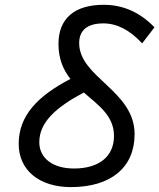

<svg xmlns="http://www.w3.org/2000/svg" viewBox="-20 -762 657 792"><path d="M272.5 9.8C437.5 9.8 535.2 -71.3 535.2 -208.5C535.2 -388.7 306.6 -441.9 306.6 -584.5C306.6 -637.7 341.3 -665.5 406.2 -665.5C462.4 -665.5 515.6 -638.2 566.4 -583L617.2 -649.4C557.1 -711.4 487.8 -742.2 407.7 -742.2C287.1 -742.2 221.2 -685.5 221.2 -580.6C221.2 -518.1 241.7 -473.1 270.5 -436.5C136.7 -366.7 57.1 -286.1 57.1 -168.5C57.1 -60.1 141.6 9.8 272.5 9.8ZM325.7 -380.4C386.2 -327.6 450.2 -284.7 450.2 -201.2C450.2 -116.7 388.7 -66.9 285.2 -66.9C197.8 -66.9 142.1 -109.4 142.1 -175.3C142.1 -256.3 208 -317.9 325.7 -380.4Z"/></svg>

Font: Cascadia Code SemiLight
Style: Italic
Weight: 350
Italic angle: -10°
Monospace: yes
Designer: Aaron Bell
Foundry: Saja Typeworks
Version: Version 2404.023